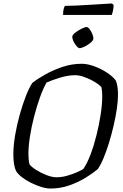

<svg xmlns="http://www.w3.org/2000/svg" viewBox="-20 -1088 711 1108"><path d="M272 0Q247 0 217 -9.5Q187 -19 158 -33.5Q129 -48 106.5 -65.5Q84 -83 74 -99Q65 -116 61 -141Q57 -166 57 -197Q57 -246 67 -306Q77 -366 93.5 -425Q110 -484 129 -533Q148 -582 167 -610Q195 -632 240 -657.5Q285 -683 339.5 -701.5Q394 -720 452 -720Q485 -720 525.5 -705Q566 -690 600 -667Q634 -644 649 -622Q655 -607 658 -586Q661 -565 661 -543Q661 -506 654 -458.5Q647 -411 635 -360Q623 -309 608 -260.5Q593 -212 576.5 -173Q560 -134 544 -112Q517 -89 475 -63Q433 -37 381 -18.5Q329 0 272 0ZM306 -65Q335 -65 366 -73.5Q397 -82 423 -93.5Q449 -105 461 -113Q483 -145 502.5 -196.5Q522 -248 537 -308.5Q552 -369 561 -427.5Q570 -486 570 -532Q570 -545 569 -558Q568 -571 566 -582Q564 -589 548 -601Q532 -613 509 -625Q486 -637 461 -645.5Q436 -654 414 -654Q373 -654 327 -640Q281 -626 249 -612Q230 -580 211.5 -528.5Q193 -477 177.5 -418Q162 -359 153 -301.5Q144 -244 144 -199Q144 -183 145.5 -168Q147 -153 150 -140Q161 -125 188.5 -107.5Q216 -90 248.5 -77.5Q281 -65 306 -65ZM439 -810Q432 -810 422 -821.5Q412 -833 404.5 -848.5Q397 -864 397 -875Q397 -886 413.5 -899Q430 -912 450 -922Q470 -932 480 -932Q488 -932 497 -920Q506 -908 512.5 -892.5Q519 -877 519 -866Q519 -855 503.5 -842Q488 -829 469 -819.5Q450 -810 439 -810ZM344 -1002Q344 -1023 347.5 -1036.5Q351 -1050 355 -1054Q383 -1054 422 -1056Q461 -1058 501.5 -1060.5Q542 -1063 575.5 -1065Q609 -1067 626 -1068L636 -1059Q635 -1040 631.5 -1024.5Q628 -1009 625 -1002Z"/></svg>

Font: Texturina 72pt 72pt Regular
Style: Italic
Weight: 400
Italic angle: -11°
Designer: Guillermo Torres Carreño
Foundry: Omnibus-Type
Version: Version 1.002; ttfautohint (v1.8.3)